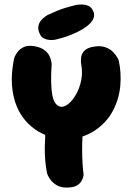

<svg xmlns="http://www.w3.org/2000/svg" viewBox="-20 -851 597 866"><path d="M274 -219Q180 -231 121.5 -280.5Q63 -330 43 -409.5Q23 -489 44 -589Q44 -589 48 -598.5Q52 -608 62 -620Q72 -632 89 -639.5Q106 -647 133 -643Q164 -638 180.5 -625Q197 -612 203.5 -597.5Q210 -583 211.5 -572.5Q213 -562 213 -562Q207 -470 216 -422Q225 -374 256 -369Q273 -369 291 -384.5Q309 -400 324 -427Q339 -454 346 -487.5Q353 -521 347 -557Q347 -557 345.5 -567.5Q344 -578 346 -593Q348 -608 360 -621.5Q372 -635 400 -640Q433 -646 455 -638Q477 -630 490 -616.5Q503 -603 509 -591.5Q515 -580 515 -580Q528 -524 522.5 -464Q517 -404 489 -351Q461 -298 408 -262.5Q355 -227 274 -219ZM281 -5Q254 -5 237 -15Q220 -25 210 -37.5Q200 -50 196 -60Q192 -70 192 -70Q181 -129 182 -188Q183 -247 189 -302L357 -298Q350 -232 350.5 -171Q351 -110 357 -63Q357 -63 355.5 -54Q354 -45 347 -33.5Q340 -22 325 -13.5Q310 -5 281 -5ZM229 -672Q229 -672 221 -671Q213 -670 201.5 -671Q190 -672 178.5 -677.5Q167 -683 161 -695Q150 -716 153 -732.5Q156 -749 166 -760Q176 -771 185 -777Q194 -783 194 -783Q243 -806 273 -815Q303 -824 325 -829Q325 -829 333.5 -830Q342 -831 353.5 -830.5Q365 -830 377 -825.5Q389 -821 396 -809Q405 -795 404.5 -783Q404 -771 399 -762.5Q394 -754 389.5 -749Q385 -744 385 -744Q368 -728 346.5 -716Q325 -704 303 -695Q281 -686 261.5 -680.5Q242 -675 229 -672Z"/></svg>

Font: Sour Gummy Black ExtraBold
Style: Regular
Weight: 800
Version: Version 1.000